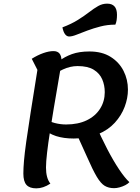

<svg xmlns="http://www.w3.org/2000/svg" viewBox="-20 -1006 765 1052"><path d="M384 -247Q329 -247 287 -260.5Q245 -274 201 -311L225 -358Q249 -340 280 -332Q311 -324 342 -324Q408 -324 455.5 -347Q503 -370 528.5 -410.5Q554 -451 554 -501Q554 -539 540 -571.5Q526 -604 493.5 -624Q461 -644 405 -644Q365 -644 325 -625.5Q285 -607 241 -574V-616Q272 -647 303 -671Q334 -695 374 -709.5Q414 -724 470 -724Q539 -724 586 -694.5Q633 -665 657 -617.5Q681 -570 681 -515Q681 -468 663 -420.5Q645 -373 609 -333.5Q573 -294 517 -270.5Q461 -247 384 -247ZM179 26Q142 26 125 7Q108 -12 108 -55Q108 -84 111.5 -125.5Q115 -167 124 -231Q133 -295 148 -390.5Q163 -486 185 -623L154 -684Q186 -704 217 -715Q248 -726 273 -726Q317 -726 317 -673Q317 -664 311 -626Q305 -588 295 -532Q285 -476 274.5 -412Q264 -348 254 -285Q244 -222 238 -170Q232 -118 232 -88Q232 -59 238 -37Q244 -15 256 0Q217 26 179 26ZM605 25Q575 25 553.5 12Q532 -1 510 -38Q488 -75 457 -146L395 -283L502 -327Q534 -254 567.5 -189.5Q601 -125 632.5 -78Q664 -31 689 -8Q681 1 666.5 8.5Q652 16 635.5 20.5Q619 25 605 25ZM359 -806Q346 -806 336.5 -818.5Q327 -831 322 -856Q372 -875 407 -897Q442 -919 468.5 -939.5Q495 -960 518 -973Q541 -986 567 -986Q621 -986 621 -925Q621 -909 619 -895.5Q617 -882 612 -871Q569 -871 530.5 -861Q492 -851 458.5 -838.5Q425 -826 400 -816Q375 -806 359 -806Z"/></svg>

Font: Lemonada
Style: Regular
Weight: 400
Designer: Mohamed Gaber (Arabic), Eduardo Tunni (Latin)
Foundry: Kief Type Foundry
Version: Version 4.005